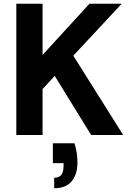

<svg xmlns="http://www.w3.org/2000/svg" viewBox="-20 -720 698 1024"><path d="M67 0V-700H207V-427L457 -700H629L371 -423L637 0H466L272 -315L207 -245V0ZM269 284V228Q295 228 307 212.5Q319 197 319 165V150H262V44H377Q386 71 389.5 97Q393 123 393 146Q393 210 362 247Q331 284 269 284Z"/></svg>

Font: DM Sans 20pt ExtraBold
Style: Regular
Weight: 800
Version: Version 4.004;gftools[0.9.30]